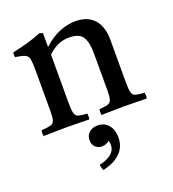

<svg xmlns="http://www.w3.org/2000/svg" viewBox="-138 -603 879 975"><g transform="rotate(-20 301.5 -115.0)"><path d="M340 1Q338 -15 340 -30Q371 -32 386 -36.5Q401 -41 406 -56Q411 -71 411 -104V-306Q411 -366 392.5 -395.5Q374 -425 319 -425Q290 -425 263 -414.5Q236 -404 204 -375V-114Q204 -75 208.5 -58Q213 -41 228 -36.5Q243 -32 275 -30Q277 -15 275 1Q247 1 216.5 0Q186 -1 151 -1Q119 -1 88 0Q57 1 27 1Q24 -15 27 -30Q61 -32 77 -36.5Q93 -41 98 -56Q103 -71 103 -104V-328Q103 -367 99.5 -386Q96 -405 80.5 -412.5Q65 -420 28 -425Q25 -439 28 -451Q114 -468 186 -497L203 -491V-416Q249 -458 293 -475Q337 -492 377 -492Q443 -492 478 -453Q513 -414 513 -341V-114Q513 -75 517.5 -58Q522 -41 537 -36.5Q552 -32 585 -30Q587 -15 585 1Q555 1 526.5 0Q498 -1 460 -1Q423 -1 395.5 0Q368 1 340 1ZM245 236Q291 225 312 206Q333 187 333 161Q333 149 329 137Q310 152 288 152Q268 152 253.5 138.5Q239 125 239 101Q239 75 257 59.5Q275 44 302 44Q339 44 360.5 70Q382 96 382 137Q382 188 348 221Q314 254 253 267Q250 259 248 251.5Q246 244 245 236Z"/></g></svg>

Font: Tiro Devanagari Marathi
Style: Regular
Weight: 400
Designer: Devanagari: John Hudson & Fiona Ross. Latin: John Hudson.
Foundry: Tiro Typeworks Ltd.
Version: Version 1.52